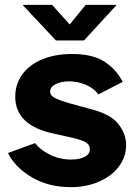

<svg xmlns="http://www.w3.org/2000/svg" viewBox="-20 -763 554 793"><path d="M13 -131 125 -172Q145 -145 185.5 -124.5Q226 -104 274 -104Q308 -104 329.5 -115Q351 -126 351 -146Q351 -164 337 -173.5Q323 -183 287 -192L203 -211Q43 -244 43 -364Q43 -415 71.5 -455Q100 -495 153.5 -517.5Q207 -540 278 -540Q362 -540 410.5 -509Q459 -478 487 -425L386 -373Q369 -398 335 -412.5Q301 -427 265 -427Q233 -427 210 -415.5Q187 -404 187 -384Q187 -369 206.5 -358.5Q226 -348 272 -335L353 -313Q437 -292 469 -250.5Q501 -209 501 -164Q501 -116 471.5 -76Q442 -36 389.5 -13Q337 10 273 10Q180 10 111 -31Q42 -72 13 -131ZM462 -743 327 -596H211L73 -743H195L268 -662L334 -743Z"/></svg>

Font: Morrison
Style: Bold
Weight: 700
Designer: Pablo Impallari, Rodrigo Fuenzalida (Modified by Dan O. Williams)
Version: Version 0.03;June 6, 2019;FontCreator 11.5.0.2425 64-bit; tt